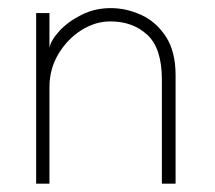

<svg xmlns="http://www.w3.org/2000/svg" viewBox="-20 -442 517 462"><path d="M246.5 -422.5Q284 -422.5 320 -406Q356 -389.5 379.2 -353.8Q402.5 -318 402.5 -261V0H369.5V-250.5Q369.5 -326 334.5 -358.2Q299.5 -390.5 245.5 -390.5Q209.5 -390.5 176 -369.5Q142.5 -348.5 120.8 -312.5Q99 -276.5 99 -232V0H67V-410.5H99V-326.5Q102 -344.5 122.5 -367Q143 -389.5 175.5 -406Q208 -422.5 246.5 -422.5Z"/></svg>

Font: League Spartan Thin
Style: Regular
Weight: 100
Foundry: The League of Moveable Type
Version: Version 2.002